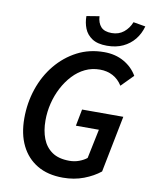

<svg xmlns="http://www.w3.org/2000/svg" viewBox="-93 -914 786 995"><g transform="rotate(10 300.0 -416.5)"><path d="M307 12Q227 12 171.5 -21Q116 -54 86.5 -114Q57 -174 57 -257Q57 -338 82 -412Q107 -486 154 -543Q201 -600 264.5 -633Q328 -666 406 -666Q465 -666 510 -640.5Q555 -615 580 -572L518 -509Q498 -541 468 -557Q438 -573 400 -573Q358 -573 322.5 -556Q287 -539 258.5 -508.5Q230 -478 209.5 -439Q189 -400 178 -355.5Q167 -311 167 -265Q167 -211 183 -169.5Q199 -128 233.5 -104Q268 -80 325 -80Q352 -80 376 -89Q400 -98 416 -111L448 -265H327L344 -353H561L502 -55Q466 -26 416 -7Q366 12 307 12ZM413 -701Q363 -701 334.5 -720Q306 -739 294 -769Q282 -799 282 -834L349 -845Q351 -810 369 -790Q387 -770 426 -770Q463 -770 489 -791Q515 -812 528 -845L592 -834Q581 -794 557 -764.5Q533 -735 497 -718Q461 -701 413 -701Z"/></g></svg>

Font: Source Sans 3 SemiBold
Style: Italic
Weight: 600
Italic angle: -11°
Designer: Paul D. Hunt
Foundry: Adobe
Version: Version 3.046;hotconv 1.0.118;makeotfexe 2.5.65603